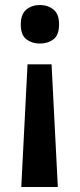

<svg xmlns="http://www.w3.org/2000/svg" viewBox="-20 -566 320 767"><path d="M90 -309H186L211 181H65ZM216 -469Q216 -426 193.5 -409Q171 -392 139 -392Q108 -392 85.5 -409Q63 -426 63 -468Q63 -510 85.5 -528Q108 -546 139 -546Q171 -546 193.5 -528Q216 -510 216 -469Z"/></svg>

Font: Noto Sans Armenian SemiBold
Style: Regular
Weight: 600
Designer: Monotype Design Team
Foundry: Monotype Imaging Inc.
Version: Version 2.007